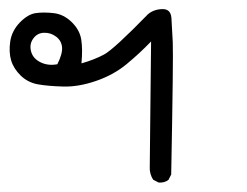

<svg xmlns="http://www.w3.org/2000/svg" viewBox="-20 -245 540 420"><path d="M327.1 154.3 315.4 148.4Q306.6 135.7 307.6 119.1L310.5 -154.3Q286.1 -128.9 257.3 -105Q228.5 -81.1 189.9 -67.9Q151.4 -54.7 118.2 -55.7Q85 -56.6 63 -60.5Q41 -64.5 25.4 -79.6Q9.8 -94.7 4.4 -112.8Q-1 -130.9 2.4 -154.3Q5.9 -177.7 23.4 -195.8Q41 -213.9 58.1 -216.3Q75.2 -218.8 97.2 -216.3Q119.1 -213.9 136.7 -196.8Q154.3 -179.7 157.7 -158.7Q161.1 -137.7 158.2 -106.4Q186.5 -114.3 208 -126Q229.5 -137.7 303.7 -213.9Q316.4 -224.6 335 -225.1Q353.5 -225.6 355 -205.6Q356.4 -185.5 357.9 -152.8Q359.4 -120.1 354.5 136.7L348.6 148.4Q339.8 155.3 327.1 154.3ZM105.5 -104.5Q117.2 -127.9 115.7 -142.1Q114.3 -156.2 102.5 -165Q90.8 -173.8 76.2 -173.3Q61.5 -172.9 52.7 -160.6Q43.9 -148.4 47.9 -132.8Q51.8 -117.2 68.4 -108.9Q85 -100.6 105.5 -104.5Z"/></svg>

Font: JasonHandwriting2
Style: Regular
Weight: 400
Version: Version 1.05.10